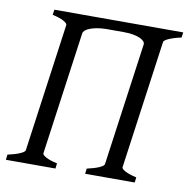

<svg xmlns="http://www.w3.org/2000/svg" viewBox="-72 -686 745 756"><g transform="rotate(10 300.5 -307.5)"><path d="M0 0 2.4 -21Q33.2 -27.8 51.5 -35.9Q69.8 -43.9 70.8 -50.8L142.1 -564Q143.1 -569.8 128.2 -578.6Q113.3 -587.4 82.5 -594.2L85.4 -615.2H600.6L597.7 -594.2Q566.4 -587.4 548.1 -579.1Q529.8 -570.8 528.8 -564L457.5 -50.8Q456.5 -44.9 471.7 -36.4Q486.8 -27.8 517.6 -21L515.1 0H316.9L319.3 -21Q350.1 -27.8 368.2 -35.9Q386.2 -43.9 387.2 -50.8L455.6 -542Q456.1 -547.9 451.2 -553.7Q446.3 -559.6 435.5 -564.5Q424.8 -569.3 408.7 -572.5Q392.6 -575.7 370.6 -575.7H297.9Q276.9 -575.2 260.7 -572Q244.6 -568.8 233.4 -564.2Q222.2 -559.6 216.1 -553.7Q210 -547.9 209.5 -542L141.1 -50.8Q140.1 -44.9 155 -36.4Q169.9 -27.8 200.7 -21L198.2 0Z"/></g></svg>

Font: GentiumAlt
Style: Italic
Weight: 400
Italic angle: -7°
Designer: J. Victor Gaultney
Version: Version 1.02; 2005; OFL release